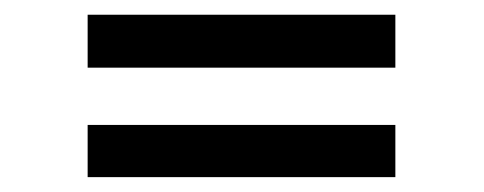

<svg xmlns="http://www.w3.org/2000/svg" viewBox="-20 -481 660 262"><path d="M99.6 -388.7Q99.6 -407.2 99.6 -460.9Q205.1 -460.9 519.5 -460.9Q519.5 -443.4 519.5 -388.7Q415 -388.7 99.6 -388.7ZM99.6 -239.3Q99.6 -256.8 99.6 -310.5Q205.1 -310.5 519.5 -310.5Q519.5 -293 519.5 -239.3Q415 -239.3 99.6 -239.3Z"/></svg>

Font: Kadena Space Grotesk
Style: Regular
Weight: 400
Designer: Florian Karsten
Version: Version 2.000